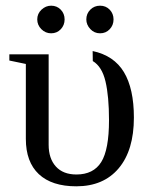

<svg xmlns="http://www.w3.org/2000/svg" viewBox="-20 -652 535 682"><path d="M251 9.8Q164.1 9.8 117.9 -33.4Q71.8 -76.7 71.8 -158.7V-424.8L13.2 -437V-459H152.8V-137.7Q152.8 -88.9 178.5 -60.5Q204.1 -32.2 251.5 -32.2Q312 -32.2 339.6 -76.4Q367.2 -120.6 367.2 -225.1Q367.2 -310.1 354.7 -362.8Q342.3 -415.5 309.6 -435.1L309.1 -470.7Q384.8 -454.6 420.2 -395.8Q455.6 -336.9 455.6 -234.4Q455.6 -118.2 401.6 -54.2Q347.7 9.8 251 9.8ZM383.3 -583Q383.3 -562.5 369.6 -548.1Q356 -533.7 335.4 -533.7Q314.9 -533.7 300.8 -548.8Q286.6 -564 286.6 -583Q286.6 -603.5 300.8 -617.7Q314.9 -631.8 335.4 -631.8Q356 -631.8 369.6 -617.7Q383.3 -603.5 383.3 -583ZM209.5 -583Q209.5 -562.5 195.8 -548.1Q182.1 -533.7 161.6 -533.7Q141.6 -533.7 127 -548.3Q112.3 -563 112.3 -583Q112.3 -603.5 127.4 -617.7Q142.6 -631.8 161.6 -631.8Q182.1 -631.8 195.8 -617.7Q209.5 -603.5 209.5 -583Z"/></svg>

Font: Tinos
Style: Regular
Weight: 400
Designer: Steve Matteson
Foundry: Monotype Imaging Inc.
Version: Version 1.23